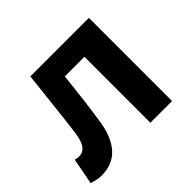

<svg xmlns="http://www.w3.org/2000/svg" viewBox="-138 -730 914 914"><g transform="rotate(-45 319.0 -273.0)"><path d="M70 14Q52 14 37.5 10.5Q23 7 8 2L33 -130Q39 -129 45.5 -127.5Q52 -126 60 -126Q85 -126 101.5 -147.5Q118 -169 125 -219Q136 -304 145 -389.5Q154 -475 164 -560H558V0H412V-444H280Q273 -378 265 -311.5Q257 -245 247 -179Q234 -85 190 -35.5Q146 14 70 14Z"/></g></svg>

Font: Source Han Sans TC
Style: Bold
Weight: 700
Designer: Ryoko NISHIZUKA Ë•øÂ°öÊ∂ºÂ≠ê (kana, bopomofo & ideographs); Paul D. Hunt (Latin, Greek & Cyrillic); Sandoll Communicatio
Foundry: Adobe
Version: Version 2.004;hotconv 1.0.118;makeotfexe 2.5.65603